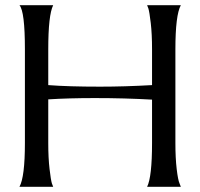

<svg xmlns="http://www.w3.org/2000/svg" viewBox="-20 -720 772 740"><path d="M185 -700Q166 -662 166 -530V-392Q243 -386 366 -386Q461 -386 566 -392V-530Q566 -589 561 -631.5Q556 -674 552 -687L547 -700H677Q656 -662 656 -530V-169Q656 -111 661 -68.5Q666 -26 672 -13L677 0H547Q566 -38 566 -169V-336Q461 -342 346 -342Q245 -342 166 -337V-169Q166 -111 171 -68.5Q176 -26 180 -13L185 0H55Q76 -38 76 -169V-530Q76 -676 55 -700Z"/></svg>

Font: Coconat
Style: Regular
Weight: 400
Designer: Sara Lavazza
Foundry: Collletttivo
Version: Version 1.000;Glyphs 3.2 (3217)